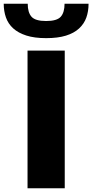

<svg xmlns="http://www.w3.org/2000/svg" viewBox="-82 -1012 496 1032"><path d="M66 -740H266V0H66ZM166 -807Q103 -807 59.5 -821Q16 -835 -11 -859.5Q-38 -884 -50 -918Q-62 -952 -62 -992H67Q67 -945 87.5 -922Q108 -899 166 -899Q224 -899 244.5 -922Q265 -945 265 -992H394Q394 -951 382 -917.5Q370 -884 343 -859Q316 -834 272.5 -820.5Q229 -807 166 -807Z"/></svg>

Font: Encode Sans Normal
Style: ExtraBold
Weight: 800
Designer: Pablo Impallari, Andres Torresi
Foundry: Pablo Impallari, Andres Torresi
Version: Version 1.000; ttfautohint (v1.00) -l 8 -r 50 -G 200 -x 14 -